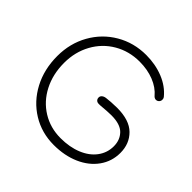

<svg xmlns="http://www.w3.org/2000/svg" viewBox="-199 -1010 1233 1233"><g transform="rotate(45 417.5 -393.5)"><path d="M60 -399Q60 -514 112.5 -607.5Q165 -701 256.5 -754.5Q348 -808 460 -808Q544 -808 615 -779.5Q686 -751 730 -697Q736 -690 736 -678Q736 -666 727.5 -657Q719 -648 706 -648Q700 -648 693.5 -651.5Q687 -655 684 -659Q648 -702 589.5 -725Q531 -748 460 -748Q365 -748 287.5 -703Q210 -658 166 -578Q122 -498 122 -399Q122 -296 164 -214.5Q206 -133 280.5 -87Q355 -41 448 -41Q530 -41 593.5 -67Q657 -93 692 -140Q727 -187 727 -246Q727 -303 691.5 -339.5Q656 -376 575 -376Q542 -376 478 -370H465Q452 -370 444 -378Q436 -386 436 -399Q436 -411 446 -419.5Q456 -428 472 -430Q485 -432 513.5 -434Q542 -436 567 -436Q679 -436 733 -382.5Q787 -329 787 -246Q787 -169 743.5 -108Q700 -47 623 -13Q546 21 448 21Q338 21 249.5 -33.5Q161 -88 110.5 -183.5Q60 -279 60 -399Z"/></g></svg>

Font: Tsukimi Rounded
Style: Regular
Weight: 400
Designer: Takashi Funayama
Foundry: Takashi Funayama
Version: Version 1.032; ttfautohint (v1.8.3)